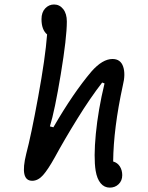

<svg xmlns="http://www.w3.org/2000/svg" viewBox="-20 -793 660 856"><path d="M469.5 43.5Q445 43.5 428.8 24Q412.5 4.5 406.5 -31.5Q397 -89.5 407.2 -196.2Q417.5 -303 446 -421L435.5 -425Q382 -356 324.8 -263.5Q267.5 -171 224 -91Q194 -37 171.8 -12Q149.5 13 123.5 13Q67 13 97 -107.5Q118.5 -188 150.2 -361.2Q182 -534.5 190 -639.5Q165 -660.5 165 -707.5Q165 -738 181.5 -755.5Q198 -773 221 -773Q245.5 -773 261.8 -752.5Q278 -732 278 -697Q278 -625.5 251 -462.2Q224 -299 202.5 -229.5L218 -225.5Q306.5 -378.5 388 -474.5Q437 -530 481.5 -530Q517.5 -530 529 -496.2Q540.5 -462.5 527.5 -411.5Q486 -220.5 484.5 -73Q504 -67.5 514.5 -50.8Q525 -34 525 -12Q525 12.5 509 28Q493 43.5 469.5 43.5Z"/></svg>

Font: Monaspace Radon
Style: Regular
Weight: 400
Designer: Riley Cran & the Lettermatic Team
Foundry: Lettermatic
Version: Version 1.000 (Monaspace Radon)